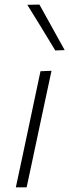

<svg xmlns="http://www.w3.org/2000/svg" viewBox="-20 -798 296 818"><path d="M47.5 0Q59.5 -57 70.5 -107.5Q81 -158.5 94.5 -220.5L105 -270Q118.5 -333 129.5 -386Q140.5 -439 152.5 -494.5L199.5 -496.5Q187 -439 176 -387Q165 -334.5 151 -270L140.5 -220.5Q127.5 -159 116.5 -107.5Q105.5 -56 93.5 0ZM215.5 -583 156.5 -680Q126.5 -728.5 96.5 -777.5L148 -778.5Q174.5 -730.5 201.5 -682Q228.5 -633.5 255.5 -584.5Z"/></svg>

Font: Heraclito ExtraLight
Style: Italic
Weight: 200
Italic angle: -12°
Designer: Kostas Bartsokas (font) & Cristiano Sobral (main changes)
Foundry: Kostas Bartsokas (font) & Cristiano Sobral (main changes)
Version: Version 1.00;July 8, 2020;FontCreator 13.0.0.2655 64-bit